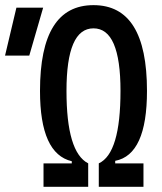

<svg xmlns="http://www.w3.org/2000/svg" viewBox="-20 -723 626 743"><path d="M148.4 0H321.3V-90.8C265.1 -119.6 237.3 -212.9 237.3 -371.1C237.3 -533.2 272 -613.3 341.8 -613.3C411.6 -613.3 446.3 -533.2 446.3 -371.1C446.3 -210 418.5 -116.7 362.3 -90.8V0H535.2V-90.8H425.8V-100.6C507.8 -116.2 548.8 -206.1 548.8 -371.1C548.8 -593.3 480 -703.1 341.8 -703.1C203.6 -703.1 134.8 -593.3 134.8 -371.1C134.8 -208.5 175.8 -118.2 257.8 -99.1V-90.8H148.4ZM-0.5 -507.8H93.3L147 -693.4H43.5Z"/></svg>

Font: Cascadia Mono NF
Style: Regular
Weight: 400
Monospace: yes
Designer: Aaron Bell
Foundry: Saja Typeworks
Version: Version 2404.023